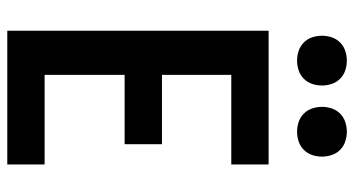

<svg xmlns="http://www.w3.org/2000/svg" viewBox="-248 -748 995 540"><g transform="rotate(90 250.0 -477.5)"><path d="M66 0V-735H442V-630H190V-435H385V-330H190V-105H442V0ZM350 -815Q336 -815 322.5 -819.5Q309 -824 299 -834Q289 -844 284.5 -857.5Q280 -871 280 -885Q280 -899 284.5 -912.5Q289 -926 299 -936Q309 -946 322.5 -950.5Q336 -955 350 -955Q364 -955 377.5 -950.5Q391 -946 401 -936Q411 -926 415.5 -912.5Q420 -899 420 -885Q420 -871 415.5 -857.5Q411 -844 401 -834Q391 -824 377.5 -819.5Q364 -815 350 -815ZM150 -815Q136 -815 122.5 -819.5Q109 -824 99 -834Q89 -844 84.5 -857.5Q80 -871 80 -885Q80 -899 84.5 -912.5Q89 -926 99 -936Q109 -946 122.5 -950.5Q136 -955 150 -955Q164 -955 177.5 -950.5Q191 -946 201 -936Q211 -926 215.5 -912.5Q220 -899 220 -885Q220 -871 215.5 -857.5Q211 -844 201 -834Q191 -824 177.5 -819.5Q164 -815 150 -815Z"/></g></svg>

Font: Iosevka SS18 Extrabold
Style: Regular
Weight: 800
Monospace: yes
Designer: Belleve Invis
Foundry: Belleve Invis
Version: Version 25.1.1; ttfautohint (v1.8.4)